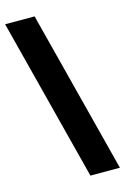

<svg xmlns="http://www.w3.org/2000/svg" viewBox="-126 -765 591 906"><g transform="rotate(-15 169.0 -312.0)"><path d="M343 85H199L-5 -709H139Z"/></g></svg>

Font: Bricolage Grotesque 96pt ExtraBold SemiCondensed ExtraBold
Style: Regular
Weight: 800
Width: 4
Version: Version 1.001;gftools[0.9.33.dev8+g029e19f]